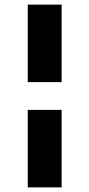

<svg xmlns="http://www.w3.org/2000/svg" viewBox="-20 -760 386 830"><path d="M100 -405V-740H246.5V-405ZM100 50V-285H246.5V50Z"/></svg>

Font: Geologica ExtraBold
Style: Regular
Weight: 800
Designer: Sindre Bremnes, Frode Helland
Foundry: Monokrom Skriftforlag AS
Version: Version 1.010;gftools[0.9.28]